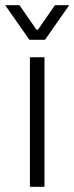

<svg xmlns="http://www.w3.org/2000/svg" viewBox="-25 -718 286 738"><path d="M90 -498H146V0H90ZM-5 -698H50L115 -604H121L186 -698H241L148 -565H88Z"/></svg>

Font: Chakra Petch Light
Style: Regular
Weight: 300
Designer: Katatrad Aksorn Co.,Ltd.
Foundry: Cadson Demak Co.,Ltd.
Version: Version 1.000; ttfautohint (v1.6)